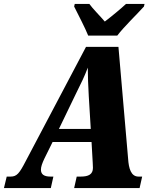

<svg xmlns="http://www.w3.org/2000/svg" viewBox="-58 -951 769 971"><path d="M388 -771H535C571 -818 636 -880 670 -918L673 -931H579C557 -910 504 -866 472 -842C452 -866 409 -909 394 -931H320L317 -918C336 -880 373 -809 388 -771ZM-38 0H199L212 -58H197C165 -58 149 -69 149 -93C149 -107 155 -125 167 -150L208 -233H405L411 -127C411 -119 412 -111 412 -102C412 -69 389 -58 351 -58H330L317 0H648L661 -58H642C604 -58 593 -101 590 -147L541 -714H377L72 -136C40 -74 27 -58 -4 -58H-24ZM324 -473C355 -536 368 -561 386 -609C386 -561 388 -523 391 -464L401 -299H240Z"/></svg>

Font: Noto Serif Condensed Black
Style: Italic
Weight: 900
Width: 3
Italic angle: -12°
Designer: Monotype Design Team
Foundry: Monotype Imaging Inc.
Version: Version 2.013